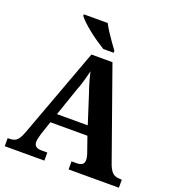

<svg xmlns="http://www.w3.org/2000/svg" viewBox="-162 -1057 1077 1184"><g transform="rotate(20 376.5 -465.5)"><path d="M4 0V-53H16Q34 -53 48 -58.5Q62 -64 73.5 -80Q85 -96 96 -126L313 -714H451L664 -114Q673 -92 683.5 -78.5Q694 -65 708.5 -59Q723 -53 741 -53H753V0H423V-53H456Q478 -53 491.5 -61.5Q505 -70 505 -91Q505 -99 503.5 -107Q502 -115 500 -122.5Q498 -130 496 -135L461 -235H218L189 -149Q187 -141 184 -130.5Q181 -120 179 -110Q177 -100 177 -92Q177 -73 188.5 -63Q200 -53 226 -53H264V0ZM239 -296H441L382 -480Q374 -503 367 -525Q360 -547 354 -569.5Q348 -592 343 -615Q338 -593 332 -571.5Q326 -550 319.5 -528.5Q313 -507 304 -485ZM370 -771Q347 -785 318.5 -804.5Q290 -824 262.5 -846Q235 -868 214 -888Q193 -908 184 -921V-931H341Q352 -909 369.5 -882Q387 -855 405.5 -829Q424 -803 438 -784V-771Z"/></g></svg>

Font: Noto Serif Hebrew
Style: Bold
Weight: 700
Version: Version 2.003